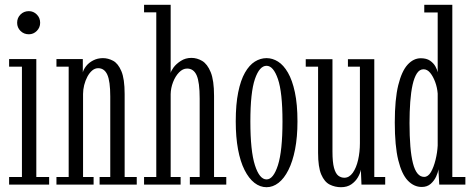

<svg xmlns="http://www.w3.org/2000/svg" viewBox="-20 -770 1967 801"><path d="M18 0V-31.5H71.5V-492H18V-523.5H131.5V-31.5H185V0ZM100.5 -627Q79.5 -627 65.5 -641Q51.5 -655 51.5 -675Q51.5 -695.5 65.5 -709.5Q79.5 -723.5 100.5 -723.5Q119.5 -723.5 133.5 -709.5Q147.5 -695.5 147.5 -675Q147.5 -655 133.5 -641Q119.5 -627 100.5 -627Z M215.5 0V-31.5H266.5V-492H215.5V-523.5H325.5V-468Q328.5 -480.5 339.5 -494.5Q350.5 -508.5 368.8 -518Q387 -527.5 409.5 -527.5Q431 -527.5 451.8 -516.5Q472.5 -505.5 486.2 -473.5Q500 -441.5 500 -377.5V-31.5H550.5V0H395.5V-31.5H440V-367.5Q440 -431 427.8 -458.2Q415.5 -485.5 389.5 -485.5Q376 -485.5 364.5 -475.8Q353 -466 344.5 -450Q336 -434 331.2 -415Q326.5 -396 326.5 -378V-31.5H370.5V0Z M581 0V-31.5H632V-718.5H581V-750H692V-465Q693 -473.5 704 -488.5Q715 -503.5 734.5 -516Q754 -528.5 778.5 -528.5Q802 -528.5 823.5 -515.8Q845 -503 859 -469Q873 -435 873 -370V-31.5H924V0H772V-31.5H813V-359Q813 -427 800.5 -455.5Q788 -484 760.5 -484Q742.5 -484 727 -468Q711.5 -452 702 -427.5Q692.5 -403 692 -377.5V-31.5H733.5V0Z M1092 11Q1065 11 1041.5 -7.2Q1018 -25.5 1000.2 -60.8Q982.5 -96 973 -147Q963.5 -198 963.5 -263.5Q963.5 -335 973.8 -385.2Q984 -435.5 1002 -467Q1020 -498.5 1043.2 -513Q1066.5 -527.5 1092 -527.5Q1117 -527.5 1140 -513Q1163 -498.5 1181.2 -467Q1199.5 -435.5 1210.2 -385.2Q1221 -335 1221 -263.5Q1221 -198 1211 -147Q1201 -96 1183.2 -60.8Q1165.5 -25.5 1142 -7.2Q1118.5 11 1092 11ZM1092 -21.5Q1120.5 -21.5 1139.5 -80.8Q1158.5 -140 1158.5 -263.5Q1158.5 -385 1139.5 -440.2Q1120.5 -495.5 1092 -495.5Q1062.5 -495.5 1043.5 -440.2Q1024.5 -385 1024.5 -263.5Q1024.5 -140 1043.5 -80.8Q1062.5 -21.5 1092 -21.5Z M1402.5 11Q1377.5 11 1355.5 0Q1333.5 -11 1320.2 -42Q1307 -73 1307 -132.5V-492H1255.5V-523H1367V-138.5Q1367 -93 1373.5 -69.5Q1380 -46 1391.2 -37.2Q1402.5 -28.5 1416.5 -28.5Q1437 -28.5 1451.8 -49.2Q1466.5 -70 1474 -103Q1481.5 -136 1481.5 -172.5V-492H1431.5V-523H1541.5V-31.5H1587V0H1488L1485.5 -62Q1483 -47.5 1473.2 -30.5Q1463.5 -13.5 1446 -1.2Q1428.5 11 1402.5 11Z M1739.5 10Q1707 10 1681.5 -16.5Q1656 -43 1641.5 -102Q1627 -161 1627 -259Q1627 -356 1641.5 -414.8Q1656 -473.5 1680.5 -500.2Q1705 -527 1735.5 -527Q1759.5 -527 1774.2 -516.8Q1789 -506.5 1796.5 -492.8Q1804 -479 1806 -468.5V-718H1750V-750H1867V-31.5H1921.5V0H1812.5L1809 -64Q1807.5 -51 1799.5 -33.5Q1791.5 -16 1776.8 -3Q1762 10 1739.5 10ZM1749.5 -32Q1766 -32 1777.8 -52.2Q1789.5 -72.5 1797 -103Q1804.5 -133.5 1806 -163V-379.5Q1804 -405 1795.5 -428Q1787 -451 1774.8 -466Q1762.5 -481 1747 -481Q1730.5 -481 1719.2 -463.8Q1708 -446.5 1701.2 -416Q1694.5 -385.5 1691.5 -344.8Q1688.5 -304 1688.5 -257Q1688.5 -201.5 1692 -159.5Q1695.5 -117.5 1702.8 -89Q1710 -60.5 1721.8 -46.2Q1733.5 -32 1749.5 -32Z"/></svg>

Font: Imbue Light
Style: Regular
Weight: 300
Designer: Tyler Finck
Foundry: Etcetera Type Company
Version: Version 1.102